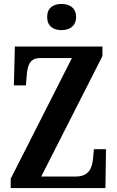

<svg xmlns="http://www.w3.org/2000/svg" viewBox="-20 -949 591 969"><path d="M291 -797C330 -797 364 -817 364 -863C364 -910 330 -929 291 -929C249 -929 218 -910 218 -863C218 -817 249 -797 291 -797ZM34 0H512L515 -196H454L450 -153C446 -104 431 -58 362 -58H188L497 -666V-714H55L50 -518H111L115 -569C119 -619 130 -656 183 -656H343L34 -47Z"/></svg>

Font: Noto Serif Lao ExtraCondensed
Style: Bold
Weight: 700
Width: 2
Designer: Monotype Design Team
Foundry: Monotype Imaging Inc.
Version: Version 2.003